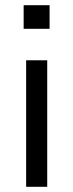

<svg xmlns="http://www.w3.org/2000/svg" viewBox="-20 -718 282 738"><path d="M70.9 -607.3V-698H170.6V-607.3ZM80.5 0V-486.3H161.5V0Z"/></svg>

Font: Nunito Sans 12pt ExtraLight
Style: Regular
Weight: 200
Designer: Vernon Adams
Foundry: Vernon Adams
Version: Version 3.101;gftools[0.9.27]